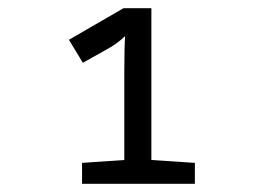

<svg xmlns="http://www.w3.org/2000/svg" viewBox="-20 -864 640 468"><path d="M455 -467V-416H283H180V-467L283 -474V-690Q283 -748 285 -776Q265 -757 241 -744L182 -711L148 -767L281 -844H349V-474Z"/></svg>

Font: Noto Sans Mono UI
Style: Regular
Weight: 400
Monospace: yes
Designer: Monotype Design team
Foundry: Monotype Imaging Inc.
Version: Version 1.000